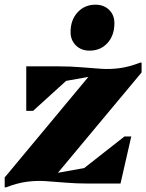

<svg xmlns="http://www.w3.org/2000/svg" viewBox="-28 -783 624 819"><path d="M-8 16V-26L349 -455L254 -438L113 -310H84V-500H219Q275 -500 320 -496Q365 -492 404.5 -489.5Q444 -487 484 -492.5Q524 -498 570 -516H576V-474L219 -46L331 -66L503 -201H532L486 0H352Q296 0 250.5 -4Q205 -8 165 -10.5Q125 -13 85 -7.5Q45 -2 -2 16ZM354 -567Q318 -567 295.5 -589.5Q273 -612 273 -646Q273 -698 303 -730.5Q333 -763 379 -763Q415 -763 437.5 -741Q460 -719 460 -684Q460 -632 430.5 -599.5Q401 -567 354 -567Z"/></svg>

Font: Platypi ExtraBold
Style: Italic
Weight: 800
Italic angle: -13°
Designer: David Sargent
Foundry: Bolt Cutter Type
Version: Version 1.200; ttfautohint (v1.8.4.7-5d5b)